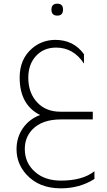

<svg xmlns="http://www.w3.org/2000/svg" viewBox="-20 -650 584 1045"><path d="M292 -565Q260 -565 260 -598Q260 -630 292 -630Q323 -630 323 -598Q323 -565 292 -565ZM494 324Q414 375 311 375Q192 375 124 300Q70 241 70 162Q70 98 104.5 48Q139 -2 198 -24Q87 -80 87 -228Q87 -328 154 -386Q207 -432 280 -433Q381 -433 437 -355V-304Q380 -391 285 -391Q218 -391 176 -345.5Q134 -300 134 -227Q134 -143 184 -91Q231 -42 309 -42H485V0H311Q209 0 156 55Q115 98 115 161Q115 236 170 285Q224 333 311 333Q430 333 494 282Z"/></svg>

Font: Tajawal Light
Style: Regular
Weight: 300
Designer: Boutros Fonts
Foundry: Created by Boutros International 2017
Version: Version 1.700